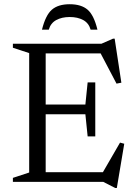

<svg xmlns="http://www.w3.org/2000/svg" viewBox="-20 -882 658 931"><path d="M42.5 0V-19.5L121.5 -45.5V-624.5L42.5 -650.5V-670H472L528 -694.5H536L568.5 -481L545 -476.5L468 -623H201.5V-375H394L405 -482.5H442V-220.5H405L394 -328H201.5V-47H479L562 -190.5L582.5 -185L546.5 29.5H538.5L481 0ZM318 -799.5Q280 -799.5 252.8 -784.8Q225.5 -770 216.5 -738H183.5Q201 -808.5 231.5 -835Q262 -861.5 318 -861.5Q374 -861.5 404.8 -835Q435.5 -808.5 452.5 -738H419.5Q410.5 -770 383.5 -784.8Q356.5 -799.5 318 -799.5Z"/></svg>

Font: Newsreader Text
Style: Regular
Weight: 400
Designer: Hugues Gentile
Foundry: Production Type
Version: Version 1.002